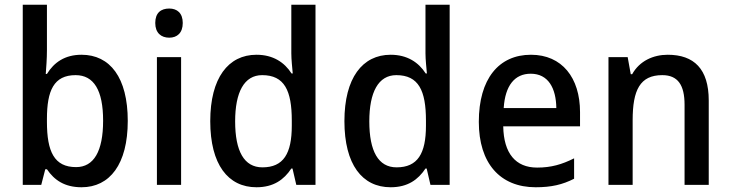

<svg xmlns="http://www.w3.org/2000/svg" viewBox="-20 -873 3082 810"><path d="M178 -661V-853H76V-93H154L171 -159H178C209 -113 253 -83 324 -83C443 -83 519 -180 519 -363C519 -546 444 -642 324 -642C254 -642 208 -610 178 -561H173C175 -587 178 -625 178 -661ZM299 -556C376 -556 415 -492 415 -364C415 -235 376 -168 301 -168C209 -168 178 -233 178 -359V-371C178 -491 207 -556 299 -556Z M694 -837C659 -837 635 -819 635 -776C635 -734 660 -714 694 -714C727 -714 751 -734 751 -776C751 -818 727 -837 694 -837ZM744 -632H642V-93H744Z M1062 -83C1134 -83 1178 -115 1209 -162H1214L1230 -93H1311V-853H1209V-648C1209 -622 1213 -586 1215 -563H1210C1180 -610 1132 -642 1062 -642C943 -642 867 -544 867 -362C867 -179 942 -83 1062 -83ZM1087 -167C1010 -167 972 -235 972 -361C972 -484 1010 -556 1086 -556C1180 -556 1211 -491 1211 -364V-343C1211 -225 1176 -167 1087 -167Z M1628 -83C1700 -83 1744 -115 1775 -162H1780L1796 -93H1877V-853H1775V-648C1775 -622 1779 -586 1781 -563H1776C1746 -610 1698 -642 1628 -642C1509 -642 1433 -544 1433 -362C1433 -179 1508 -83 1628 -83ZM1653 -167C1576 -167 1538 -235 1538 -361C1538 -484 1576 -556 1652 -556C1746 -556 1777 -491 1777 -364V-343C1777 -225 1742 -167 1653 -167Z M2220 -642C2084 -642 2000 -540 2000 -359C2000 -185 2089 -83 2240 -83C2306 -83 2353 -94 2402 -119V-205C2350 -179 2305 -166 2246 -166C2155 -166 2105 -226 2103 -340H2427V-400C2427 -545 2351 -642 2220 -642ZM2219 -562C2293 -562 2326 -501 2327 -417H2105C2111 -513 2152 -562 2219 -562Z M2797 -642C2736 -642 2678 -616 2647 -560H2641L2628 -632H2547V-93H2649V-366C2649 -493 2680 -556 2774 -556C2840 -556 2868 -514 2868 -431V-93H2970V-449C2970 -582 2908 -642 2797 -642Z"/></svg>

Font: Noto Sans Kannada UI SemiCondensed Medium
Style: Regular
Weight: 500
Width: 4
Designer: Jelle Bosma - Monotype Design Team
Foundry: Monotype Imaging Inc.
Version: Version 2.005